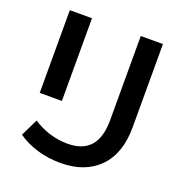

<svg xmlns="http://www.w3.org/2000/svg" viewBox="-142 -825 1006 1058"><g transform="rotate(20 361.0 -295.5)"><path d="M75 35 124 -66Q169 -36 221 -20Q273 -4 327 -4Q504 -4 504 -205V-700H634V-212Q634 -57 551.5 26Q469 109 327 109Q254 109 189 89.5Q124 70 75 35ZM88 -700H218V-215H88Z"/></g></svg>

Font: Montserrat Alternates SemiBold
Style: Regular
Weight: 600
Designer: Julieta Ulanovsky
Foundry: Julieta Ulanovsky
Version: Version 7.200